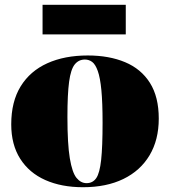

<svg xmlns="http://www.w3.org/2000/svg" viewBox="-20 -769 711 803"><path d="M327 14Q237 14 169.5 -16Q102 -46 64.5 -105Q27 -164 27 -249Q27 -344 66.5 -408Q106 -472 178 -504.5Q250 -537 347 -537Q436 -537 503 -509Q570 -481 607 -422.5Q644 -364 644 -273Q644 -184 605.5 -119.5Q567 -55 496 -20.5Q425 14 327 14ZM342 -3Q368 -3 382.5 -24Q397 -45 403 -100Q409 -155 409 -256Q409 -340 404 -392Q399 -444 389 -472Q379 -500 365.5 -510Q352 -520 335 -520Q309 -520 292.5 -499.5Q276 -479 269 -427Q262 -375 262 -280Q262 -167 272 -107Q282 -47 300 -25Q318 -3 342 -3ZM158 -625V-749H506V-625Z"/></svg>

Font: Display Black
Style: Regular
Weight: 900
Designer: Latin by Veronika Burian and Jose Scaglione. Greek by Irene Vlachou. Cyrillic by Vera Evstafieva.
Foundry: TypeTogether
Version: Version 3.002